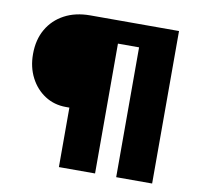

<svg xmlns="http://www.w3.org/2000/svg" viewBox="-78 -784 919 868"><g transform="rotate(10 381.5 -350.0)"><path d="M247 0V-314L294 -273H231Q177 -273 134.5 -300.5Q92 -328 67.5 -375.5Q43 -423 43 -483Q43 -549 71 -597.5Q99 -646 149.5 -673Q200 -700 268 -700H675V0H510V-660L560 -596H334L413 -652V0Z"/></g></svg>

Font: Our Lexend
Style: Bold
Weight: 700
Designer: Bonnie Shaver-Troup, Thomas Jockin
Foundry: Lexend
Version: Version 1.007